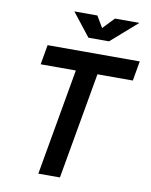

<svg xmlns="http://www.w3.org/2000/svg" viewBox="-96 -968 816 1039"><g transform="rotate(10 311.5 -449.0)"><path d="M187.5 0H306.2L409.2 -585H603.5L622.6 -693.4H116.2L97.2 -585H290.5ZM326.7 -771.5H439.9L584.5 -898.4H450.2L390.6 -835.9L353.5 -898.4H227.1Z"/></g></svg>

Font: Cascadia Mono PL SemiBold
Style: Italic
Weight: 600
Italic angle: -10°
Monospace: yes
Designer: Aaron Bell
Foundry: Saja Typeworks
Version: Version 2404.023